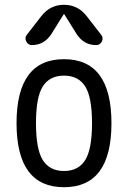

<svg xmlns="http://www.w3.org/2000/svg" viewBox="-20 -780 540 810"><path d="M339.4 -415.5Q310.5 -460.9 250 -460.9Q189.5 -460.9 160.6 -415.5Q131.8 -370.1 131.8 -260.3Q131.8 -150.4 160.6 -104.5Q189.5 -58.6 250 -58.6Q310.5 -58.6 339.4 -104.5Q368.2 -150.4 368.2 -260.3Q368.2 -370.1 339.4 -415.5ZM450.2 -260.3Q450.2 9.8 250 9.8Q49.8 9.8 49.8 -260.3Q49.8 -530.3 250 -530.3Q450.2 -530.3 450.2 -260.3ZM345.7 -711.9 407.2 -632.8Q417 -620.1 409.7 -605Q402.3 -589.8 385.7 -589.8Q334 -589.8 303.7 -635.7L252 -718.8Q252 -719.7 250 -719.7Q248 -719.7 248 -718.8L196.3 -635.7Q166 -589.8 114.3 -589.8Q98.6 -589.8 90.8 -605Q83 -620.1 92.8 -632.8L154.3 -711.9Q191.4 -759.8 250 -759.8Q308.6 -759.8 345.7 -711.9Z"/></svg>

Font: Rounded-X Mgen+ 2m regular
Style: Regular
Weight: 400
Designer: [Source Han Sans]
Ryoko NISHIZUKA  (kana & ideographs); Paul D. Hunt (Latin, Greek & Cyrillic); Wenlong ZHANG  (bopomofo
Version: Version 1.059.20150602